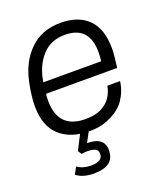

<svg xmlns="http://www.w3.org/2000/svg" viewBox="-139 -637 821 948"><g transform="rotate(-20 272.0 -163.0)"><path d="M26 0ZM192 215Q134 215 100 188L120 152Q148 173 191 173Q253 173 253 134Q253 112 236 106Q219 100 198 100Q187 100 180.5 101Q174 102 167 103L154 84L195 4H241L210 62Q300 62 300 131Q300 215 192 215ZM243 11Q144 11 87 -41Q30 -93 30 -197Q30 -250 45 -321Q66 -420 128.5 -480.5Q191 -541 289 -541Q383 -541 434.5 -489.5Q486 -438 486 -334Q486 -305 477 -236H103Q101 -218 101 -201Q101 -52 245 -52Q298 -52 331 -70Q364 -88 380.5 -115Q397 -142 401 -170H468Q462 -120 432.5 -76Q403 -32 336 -5Q296 11 243 11ZM414 -294Q417 -319 417 -341Q417 -478 289 -478Q213 -478 167.5 -426Q122 -374 110 -294Z"/></g></svg>

Font: Tanohe Sans
Style: Italic
Weight: 400
Designer: Village Type and Design LLC & Cristiano Sobral
Foundry: Cooper Hewitt Smithsonian Design Museum
Version: Version 1.00;September 29, 2021;FontCreator 13.0.0.2655 64-b